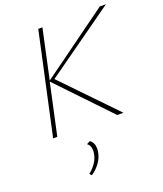

<svg xmlns="http://www.w3.org/2000/svg" viewBox="-168 -768 996 1170"><g transform="rotate(-20 330.0 -183.0)"><path d="M209 -337 534 0H494L177 -332L105 0H78L221 -658H248L179 -338L620 -658H660ZM211 279Q237 259 255.5 232.5Q274 206 279 178Q282 165 282 152Q282 119 260 104L282 92Q309 111 309 149Q309 162 306 177Q300 209 278 239.5Q256 270 223 292Z"/></g></svg>

Font: Ysabeau Extralight
Style: Italic
Weight: 200
Italic angle: -12°
Designer: Christian Thalmann (Catharsis Fonts)
Version: Version 0.003